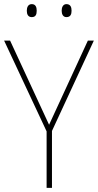

<svg xmlns="http://www.w3.org/2000/svg" viewBox="-20 -911 475 931"><path d="M110 -859C110 -842 116 -828 134 -828C153 -828 158 -841 158 -859C158 -876 153 -891 134 -891C116 -891 110 -875 110 -859ZM279 -859C279 -842 286 -828 302 -828C322 -828 327 -842 327 -859C327 -876 322 -891 302 -891C286 -891 279 -876 279 -859ZM218 -306 29 -714H0L206 -274V0H232V-276L435 -714H406Z"/></svg>

Font: Noto Sans Georgian SemiCondensed Thin
Style: Regular
Weight: 100
Width: 4
Designer: Monotype Design Team, Akaki Razmadze
Foundry: Google LLC
Version: Version 2.005